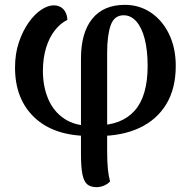

<svg xmlns="http://www.w3.org/2000/svg" viewBox="-20 -547 796 792"><path d="M379 225Q354 225 340 213.5Q326 202 320 172Q314 142 314 88V-305Q314 -412 360.5 -469.5Q407 -527 495 -527Q555 -527 602.5 -495Q650 -463 677.5 -406Q705 -349 705 -275Q705 -182 666 -117.5Q627 -53 555.5 -19.5Q484 14 386 14L379 -30Q481 -30 535 -90Q589 -150 589 -275Q589 -339 577 -386Q565 -433 542.5 -458.5Q520 -484 490 -484Q451 -484 436.5 -442.5Q422 -401 422 -330V77Q422 121 425 150.5Q428 180 434 201Q426 211 410.5 218Q395 225 379 225ZM351 14Q203 14 122.5 -62Q42 -138 42 -268Q42 -326 58 -373Q74 -420 98.5 -454.5Q123 -489 150.5 -507Q178 -525 202 -525Q227 -525 242 -508.5Q257 -492 258 -465Q229 -451 206 -421.5Q183 -392 170 -349.5Q157 -307 157 -254Q157 -190 179 -138.5Q201 -87 245 -57.5Q289 -28 354 -28Z"/></svg>

Font: Arima SemiBold
Style: Regular
Weight: 600
Designer: Joana Correia and Natanael Gama
Foundry: NDISCOVER
Version: Version 1.101;gftools[0.9.23]